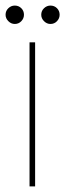

<svg xmlns="http://www.w3.org/2000/svg" viewBox="-35 -669 234 689"><path d="M71 0V-517H91V0ZM18 -583Q5 -583 -5 -593Q-15 -603 -15 -616Q-15 -630 -5 -639.5Q5 -649 18 -649Q32 -649 41.5 -639.5Q51 -630 51 -616Q51 -603 41.5 -593Q32 -583 18 -583ZM146 -583Q133 -583 123 -593Q113 -603 113 -616Q113 -630 123 -639.5Q133 -649 146 -649Q160 -649 169.5 -639.5Q179 -630 179 -616Q179 -603 169.5 -593Q160 -583 146 -583Z"/></svg>

Font: DM Sans 11pt Thin
Style: Regular
Weight: 250
Version: Version 4.004;gftools[0.9.30]